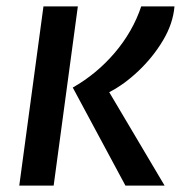

<svg xmlns="http://www.w3.org/2000/svg" viewBox="-20 -583 568 603"><path d="M374 0 208.5 -308Q245.5 -329 278.8 -356.5Q312 -384 340 -416.8Q368 -449.5 389.2 -486.5Q410.5 -523.5 423.5 -563H528Q523.5 -509 492 -456.2Q460.5 -403.5 415.2 -360.5Q370 -317.5 323 -293.5L497 0ZM40.5 0 116.5 -563H224.5L148.5 0Z"/></svg>

Font: Koeln Type Sans
Style: Italic
Weight: 400
Italic angle: -7.5°
Designer: Eben Sorkin
Foundry: Eben Sorkin
Version: Version 2.001